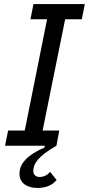

<svg xmlns="http://www.w3.org/2000/svg" viewBox="-20 -718 438 946"><path d="M20 -75H102L212 -623H130L145 -698H398L383 -623H301L190 -75H272L258 0Q223 20 201 37Q179 54 166.5 69Q154 84 149 97.5Q144 111 144 124Q144 138 152.5 146Q161 154 175 154Q205 154 227 129L259 169Q226 208 165 208Q125 208 100.5 190Q76 172 76 137Q76 62 199 9L201 0H5Z"/></svg>

Font: IBM Plex Sans Cond Text
Style: Italic
Weight: 450
Width: 3
Italic angle: -11°
Designer: Mike Abbink, Paul van der Laan, Pieter van Rosmalen
Foundry: Bold Monday
Version: Version 1.3